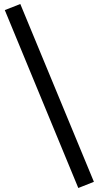

<svg xmlns="http://www.w3.org/2000/svg" viewBox="-20 -825 493 960"><path d="M371.5 115 4 -774.5 81.5 -805 449.5 84Z"/></svg>

Font: Geologica Light
Style: Regular
Weight: 300
Designer: Sindre Bremnes, Frode Helland
Foundry: Monokrom Skriftforlag AS
Version: Version 1.010; ttfautohint (v1.8.4.7-5d5b);gftools[0.9.28]